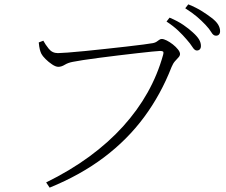

<svg xmlns="http://www.w3.org/2000/svg" viewBox="-20 -821 1040 882"><path d="M192 17Q302 -37 390 -101.5Q478 -166 545 -240Q612 -314 658 -396Q704 -478 729 -568Q733 -582 728.5 -584.5Q724 -587 715 -587Q707 -587 678.5 -584Q650 -581 609.5 -576.5Q569 -572 524 -566.5Q479 -561 436.5 -555.5Q394 -550 361.5 -545Q329 -540 315 -537Q293 -533 277.5 -523.5Q262 -514 248 -514Q236 -514 219.5 -525Q203 -536 189 -550Q175 -564 170 -574Q166 -582 163 -593.5Q160 -605 158 -626L179 -634Q188 -617 204 -597Q220 -577 246 -577Q258 -577 291 -579.5Q324 -582 370 -586.5Q416 -591 465.5 -596.5Q515 -602 560.5 -607Q606 -612 639 -616.5Q672 -621 683 -623Q693 -625 699.5 -629.5Q706 -634 711.5 -638Q717 -642 723 -642Q732 -642 746 -635Q760 -628 774 -617Q788 -606 797.5 -594Q807 -582 807 -573Q807 -565 800 -557.5Q793 -550 784 -540Q775 -530 768 -513Q719 -387 642 -283Q565 -179 457.5 -98Q350 -17 208 41ZM884 -589Q874 -589 864 -605Q854 -621 837 -640Q821 -659 799 -680Q777 -701 745 -722L759 -740Q797 -724 823 -706Q849 -688 866 -672Q886 -654 894.5 -639.5Q903 -625 903 -610Q903 -600 898 -594.5Q893 -589 884 -589ZM972 -657Q960 -657 951 -672.5Q942 -688 924 -707Q906 -726 885 -744Q864 -762 831 -783L845 -801Q882 -786 908 -769.5Q934 -753 952 -739Q973 -723 982 -708Q991 -693 991 -678Q991 -668 986 -662.5Q981 -657 972 -657Z"/></svg>

Font: Noto Serif HK ExtraLight
Style: Regular
Weight: 200
Designer: Ryoko NISHIZUKA 西塚涼子 (kana & ideographs); Frank Grießhammer (Latin, Greek & Cyrillic); Wenlong ZHANG 张文龙 (bopomofo); San
Foundry: Adobe
Version: Version 2.002-H1;hotconv 1.1.0;makeotfexe 2.6.0